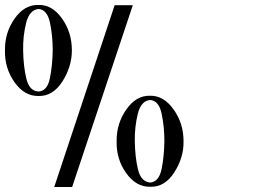

<svg xmlns="http://www.w3.org/2000/svg" viewBox="-218 -752 1046 772"><path d="M316 -731H243L0 0H72ZM-6 -550C-6 -588.7 -9.7 -625.5 -17 -660.5C-24.3 -695.5 -39.7 -714 -63 -716C-87.7 -713.3 -104.3 -694.5 -113 -659.5C-121.7 -624.5 -125.7 -588 -125 -550C-124.3 -506.7 -120 -468.5 -112 -435.5C-104 -402.5 -87.7 -385.3 -63 -384C-39.7 -385.3 -24.5 -403 -17.5 -437C-10.5 -471 -6.7 -508.7 -6 -550ZM-159 -677.5C-132.3 -715.2 -100.3 -733.3 -63 -732C-27 -733.3 4.3 -715.3 31 -678C57.7 -640.7 71 -598 71 -550C71 -506 58.3 -464.2 33 -424.5C7.7 -384.8 -24.3 -365.3 -63 -366C-101 -365.3 -133.3 -384 -160 -422C-186.7 -460 -199.3 -502.7 -198 -550C-198.7 -597.3 -185.7 -639.8 -159 -677.5ZM443 -184C443 -222.7 439.3 -259.5 432 -294.5C424.7 -329.5 409.3 -348 386 -350C361.3 -348 344.7 -329.3 336 -294C327.3 -258.7 323.3 -222 324 -184C324.7 -140.7 329 -102.7 337 -70C345 -37.3 361.3 -20 386 -18C409.3 -20 424.5 -37.8 431.5 -71.5C438.5 -105.2 442.3 -142.7 443 -184ZM290 -312C316.7 -350 348.7 -368.3 386 -367C422 -367.7 453.3 -349.3 480 -312C506.7 -274.7 520 -232 520 -184C520.7 -140 508.2 -98.2 482.5 -58.5C456.8 -18.8 424.7 0.3 386 -1C348 -0.3 315.7 -18.8 289 -56.5C262.3 -94.2 249.7 -136.7 251 -184C250.3 -231.3 263.3 -274 290 -312Z"/></svg>

Font: Neocyr
Style: Regular
Weight: 400
Designer: Viktar Palstsiuk <vipals@gmail.com>
Version: 1.00